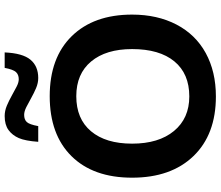

<svg xmlns="http://www.w3.org/2000/svg" viewBox="-81 -849 940 818"><g transform="rotate(-90 389.0 -440.0)"><path d="M465.8 -747.1Q444.3 -747.1 422.6 -756.3Q400.9 -765.6 380.4 -777.1Q359.9 -788.6 341.6 -797.9Q323.2 -807.1 308.6 -807.1Q288.6 -807.1 278.1 -795.9Q267.6 -784.7 260.7 -747.1H193.8Q197.8 -802.2 209.7 -829.8Q221.7 -857.4 244.1 -873.8Q266.6 -890.1 303.7 -890.1Q325.7 -890.1 347.7 -880.9Q369.6 -871.6 390.1 -860.1Q410.6 -848.6 428.5 -839.4Q446.3 -830.1 460.4 -830.1Q480 -830.1 491 -842Q502 -854 508.8 -890.1H574.7Q571.3 -813.5 543.7 -780.3Q516.1 -747.1 465.8 -747.1ZM735.8 -347.2Q735.8 -239.7 693.4 -158.2Q650.9 -76.7 571.8 -33.4Q492.7 9.8 387.2 9.8Q225.1 9.8 133.1 -85.7Q41 -181.2 41 -347.2Q41 -512.7 132.8 -605.5Q224.6 -698.2 388.2 -698.2Q551.8 -698.2 643.8 -604.5Q735.8 -510.7 735.8 -347.2ZM588.9 -347.2Q588.9 -458.5 536.1 -521.7Q483.4 -585 388.2 -585Q291.5 -585 238.8 -522.2Q186 -459.5 186 -347.2Q186 -233.9 240 -168.7Q293.9 -103.5 387.2 -103.5Q483.9 -103.5 536.4 -167Q588.9 -230.5 588.9 -347.2Z"/></g></svg>

Font: TypoPRO Liberation Sans
Style: Bold
Weight: 700
Designer: Steve Matteson
Foundry: Ascender Corporation
Version: Version 2.00.1